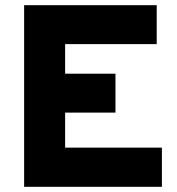

<svg xmlns="http://www.w3.org/2000/svg" viewBox="-20 -720 681 740"><path d="M73 0V-700H584V-550H231V-436H425V-286H231V-151H604V0Z"/></svg>

Font: Overpass Heavy
Style: Regular
Weight: 900
Designer: Delve Withrington, Thomas Jockin
Foundry: Delve Fonts
Version: Version 3.000;DELV;Overpass